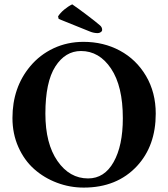

<svg xmlns="http://www.w3.org/2000/svg" viewBox="-20 -850 770 880"><path d="M351.1 -616.2Q279.3 -616.2 233.6 -545.2Q188 -474.1 188 -329.1Q188 -191.9 243.4 -112.1Q298.8 -32.2 383.8 -32.2Q458.5 -32.2 500.7 -107.2Q543 -182.1 543 -308.1Q543 -455.1 489 -535.6Q435.1 -616.2 351.1 -616.2ZM693.8 -329.1Q693.8 -181.6 607.9 -88.9Q516.1 9.8 363.8 9.8Q299.8 9.8 241 -12.5Q182.1 -34.7 136.7 -75Q91.3 -115.2 64.2 -176Q37.1 -236.8 37.1 -309.1Q37.1 -448.7 118.2 -545.9Q162.6 -599.1 225.6 -628.7Q288.6 -658.2 362.8 -658.2Q454.6 -658.2 529.5 -617.9Q604.5 -577.6 649.2 -502Q693.8 -426.3 693.8 -329.1ZM311 -830.1Q292 -820.8 273.9 -805.7Q255.9 -790.5 246.1 -774.9L249 -763.2L393.1 -705.1Q410.2 -698.2 428.2 -698.2Q435.1 -698.2 441.7 -702.6Q448.2 -707 448.2 -712.9Q448.2 -725.6 438 -733.9Q421.9 -748 381.1 -779.1Q340.3 -810.1 311 -830.1Z"/></svg>

Font: Linux Libertine G
Style: Bold
Weight: 700
Designer: Philipp H. Poll
Foundry: Philipp H. Poll
Version: Version 5.0.3